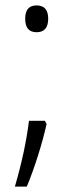

<svg xmlns="http://www.w3.org/2000/svg" viewBox="-20 -559 269 709"><path d="M73 -490Q73 -539 115 -539Q158 -539 158 -490Q158 -440 115 -440Q73 -440 73 -490ZM152 -101Q140 -47 120.5 15Q101 77 79 130H35Q55 61 67.5 2Q80 -57 87 -113H146Z"/></svg>

Font: Noto Sans Arabic SemCond Light
Style: Regular
Weight: 300
Width: 4
Designer: Monotype Design Team, Nadine Chahine, Nizar Qandah and Khaled Hosny
Foundry: Monotype Imaging Inc.
Version: Version 2.012; ttfautohint (v1.8.4.7-5d5b)